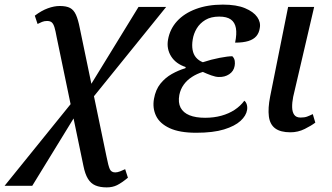

<svg xmlns="http://www.w3.org/2000/svg" viewBox="-93 -566 1439 833"><path d="M370 247Q341 247 321 238.5Q301 230 288.5 209.5Q276 189 269 154L153 -404Q148 -432 143.5 -447Q139 -462 132 -468.5Q125 -475 111 -475Q99 -475 89.5 -471Q80 -467 70 -462L58 -498Q87 -520 114.5 -530Q142 -540 166 -540Q195 -540 211 -531.5Q227 -523 236.5 -502Q246 -481 253 -445L369 113Q377 154 383.5 168Q390 182 407 182Q416 182 428 177.5Q440 173 450 168L462 205Q434 228 414.5 237.5Q395 247 370 247ZM-73 240 269 -183 266 -117 47 240ZM286 -113 289 -179 508 -536H628Z M758 10Q686 10 643 -10Q600 -30 584 -63.5Q568 -97 575 -137Q582 -177 603 -203Q624 -229 652.5 -245Q681 -261 711 -270L713 -275Q670 -289 649.5 -321.5Q629 -354 636 -394Q644 -440 675 -474Q706 -508 757 -527Q808 -546 874 -546Q933 -546 970 -530.5Q1007 -515 1023 -492Q1039 -469 1034 -444Q1031 -423 1019 -409Q1007 -395 984.5 -388Q962 -381 927 -381Q935 -419 930.5 -444Q926 -469 908.5 -481.5Q891 -494 858 -494Q822 -494 798 -479.5Q774 -465 760.5 -442.5Q747 -420 743 -394Q739 -370 742.5 -350Q746 -330 757.5 -316.5Q769 -303 787 -296Q823 -308 859.5 -315Q896 -322 915 -322Q924 -313 925.5 -301.5Q927 -290 925 -280Q921 -257 901.5 -244Q882 -231 856 -232Q843 -232 823.5 -239Q804 -246 787 -254Q761 -246 739.5 -232Q718 -218 704 -198.5Q690 -179 685 -154Q679 -121 690.5 -99Q702 -77 729 -66Q756 -55 797 -55Q835 -55 867.5 -64Q900 -73 925 -89.5Q950 -106 967 -129Q974 -124 977.5 -113Q981 -102 979 -89Q975 -64 950.5 -41.5Q926 -19 879 -4.5Q832 10 758 10Z M1167 8Q1124 8 1101 -9Q1078 -26 1073.5 -61Q1069 -96 1079 -147L1157 -536H1270L1179 -146Q1174 -121 1174.5 -100.5Q1175 -80 1183.5 -68Q1192 -56 1211 -56Q1228 -56 1239 -60Q1250 -64 1264 -71L1275 -34Q1258 -21 1229 -6.5Q1200 8 1167 8Z"/></svg>

Font: ET Text
Style: Italic
Weight: 470
Italic angle: -12°
Designer: Monotype Design Team
Foundry: Monotype Imaging Inc.
Version: Version 2.009